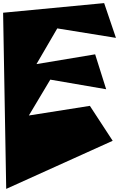

<svg xmlns="http://www.w3.org/2000/svg" viewBox="-21 -907 767 1237"><path d="M-1 -825 19 310 705 0 558 -225 165 -163 303 -394 663 -332 592 -557 214 -494 348 -724 726 -663 650 -887Z"/></svg>

Font: Chaingun
Style: Ita
Weight: 400
Version: Version 0.91